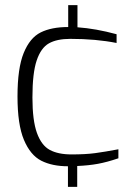

<svg xmlns="http://www.w3.org/2000/svg" viewBox="-20 -641 527 746"><path d="M244 5Q183 5 140.5 -16.5Q98 -38 73 -97.5Q48 -157 48 -266Q48 -376 72 -435Q96 -494 138 -515Q180 -536 245 -536V-621H281V-535Q352 -530 433 -508V-474Q353 -490 253 -490Q201 -490 170 -472.5Q139 -455 122.5 -406Q106 -357 106 -262Q106 -173 123.5 -124.5Q141 -76 173.5 -58.5Q206 -41 258 -41Q312 -41 349.5 -46Q387 -51 440 -61V-26Q396 -11 360.5 -4.5Q325 2 280 4V85H244Z"/></svg>

Font: Exo Light
Style: Regular
Weight: 300
Designer: Natanael Gama
Foundry: Natanael Gama
Version: Version 1.500; ttfautohint (v1.6)